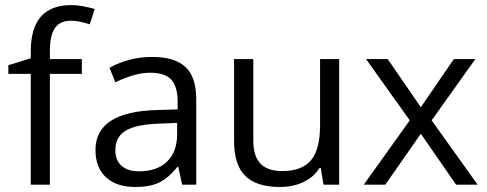

<svg xmlns="http://www.w3.org/2000/svg" viewBox="-20 -733 1934 762"><path d="M304.9 -498.5V-439.8H178V0H102.1V-439.8H13.1V-474.2L102.1 -501.5V-529.3Q102.1 -712.8 262.9 -712.8Q302.8 -712.8 355.9 -697.2L336.2 -636.5Q293.7 -650.7 261.4 -650.7Q218.4 -650.7 198.2 -621.8Q178 -593 178 -530.8V-498.5Z M437.8 -137Q437.8 -96.6 462.6 -74.8Q487.4 -53.1 531.9 -53.1Q603.1 -53.1 643.1 -91.8Q683 -130.4 683 -200.2V-245.2L607.7 -242.2Q517.7 -238.6 477.8 -213.9Q437.8 -189.1 437.8 -137ZM758.8 0H702.7L687.6 -70.8H684Q646.6 -24.3 609.7 -7.6Q572.8 9.1 517.2 9.1Q442.4 9.1 400.7 -29.3Q358.9 -67.7 358.9 -138Q358.9 -288.7 600.1 -296.3L685 -298.8V-329.6Q685 -389.3 659.8 -416.8Q634.5 -444.4 575.6 -444.4Q516.7 -444.4 437.8 -406.5L414.6 -464.1Q493.4 -507.1 583.4 -507.1Q673.4 -507.1 716.1 -467.1Q758.8 -427.2 758.8 -340.2Z M909 -498.5H985.3V-174.9Q985.3 -113.8 1013.4 -83.9Q1041.5 -54.1 1100.1 -54.1Q1178.5 -54.1 1214.4 -97.1Q1250.3 -140 1250.3 -236.6V-498.5H1326.1V0H1263.9L1252.8 -66.7H1248.7Q1225.5 -30.3 1184.5 -10.6Q1143.6 9.1 1090.5 9.1Q998.5 9.1 953.7 -34.6Q909 -78.4 909 -172.4Z M1423.7 0 1606.2 -255.3 1432.8 -498.5H1518.7L1650.2 -307.4L1781.1 -498.5H1866.5L1693.1 -255.3L1875.6 0H1790.2L1650.2 -202.2L1509.1 0Z"/></svg>

Font: Khula
Style: Regular
Weight: 400
Designer: Erin McLaughlin, Steve Matteson
Version: Version 1.000;PS 1.0;hotconv 1.0.72;makeotf.lib2.5.5900; ttf